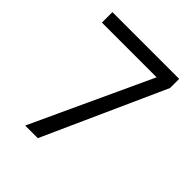

<svg xmlns="http://www.w3.org/2000/svg" viewBox="-197 -840 966 966"><g transform="rotate(45 286.0 -357.0)"><path d="M139.2 0 435.1 -639.2H45.9V-713.9H521V-648.9L229 0Z"/></g></svg>

Font: f06252833
Style: Regular
Weight: 400
Foundry: Ascender Corporation
Version: Version 1.10